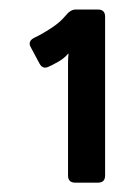

<svg xmlns="http://www.w3.org/2000/svg" viewBox="-20 -733 294 405"><path d="M44.4 -634.3Q38.1 -646.5 53.2 -653.8Q67.9 -660.6 87.4 -673.3Q106.9 -686 117.2 -698.7Q128.4 -712.9 139.2 -712.9H186.5Q201.7 -712.9 201.7 -697.8V-362.8Q201.7 -347.7 186.5 -347.7H138.7Q123.5 -347.7 123.5 -362.8V-599.1Q123.5 -609.4 124.5 -619.6H123.5Q115.7 -609.9 102.1 -602.3Q88.4 -594.7 81.5 -591.8Q69.8 -586.9 63.5 -598.6Z"/></svg>

Font: Istok Web
Style: Bold
Weight: 700
Designer: Andrey V. Panov
Foundry: Andrey V. Panov
Version: Version 1.0.2g